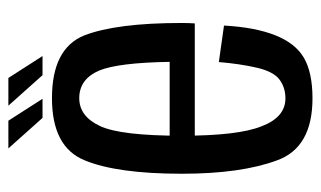

<svg xmlns="http://www.w3.org/2000/svg" viewBox="-170 -574 748 447"><g transform="rotate(-90 203.5 -350.0)"><path d="M198.5 4V-59Q154.5 -59 133.5 -114.5Q111.5 -169 111.5 -300Q111.5 -442.5 134 -490.5Q156.5 -539 199 -539Q243.5 -539 263.5 -492Q281.5 -447.5 283.5 -328.5H102V-270H373Q374 -285 374 -300.5Q374 -452.5 345 -527.5Q314.5 -602.5 199 -602.5Q85.5 -602.5 54.5 -527Q23 -451.5 23 -300Q23 -163 54 -79Q83.5 4 198.5 4ZM198.5 -59V4Q258.5 4 293 -16Q327 -36 345.5 -83Q364 -129.5 368 -202L283 -214Q279 -165.5 270 -126Q261 -87 242.5 -73Q224 -59 198.5 -59ZM252.5 -624.5H297L246 -704H181.5ZM153 -624.5H197.5L146.5 -704H82Z"/></g></svg>

Font: Anybody Condensed
Style: Regular
Weight: 400
Width: 3
Designer: Tyler Finck
Foundry: Etcetera Type Company
Version: Version 1.113;gftools[0.9.25]